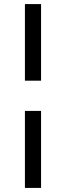

<svg xmlns="http://www.w3.org/2000/svg" viewBox="-20 -820 323 940"><path d="M181 -277V100H102V-277ZM102 -425V-800H181V-425Z"/></svg>

Font: Albert Sans
Style: Regular
Weight: 400
Designer: Andreas Rasmussen
Foundry: a.Foundry
Version: Version 1.025